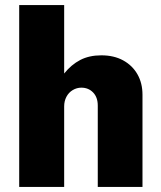

<svg xmlns="http://www.w3.org/2000/svg" viewBox="-20 -740 638 760"><path d="M56 0V-720H234V-449Q262 -484 297.5 -502.5Q333 -521 381 -521Q431 -521 467.5 -501Q504 -481 524 -446Q544 -411 544 -365V0H367V-322Q367 -355 348.5 -374Q330 -393 302 -393Q284 -393 268 -383.5Q252 -374 243 -357Q234 -340 234 -319V0Z"/></svg>

Font: Chivo Medium ExtraBold
Style: Regular
Weight: 800
Version: Version 2.002